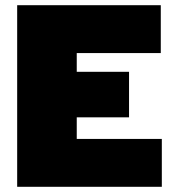

<svg xmlns="http://www.w3.org/2000/svg" viewBox="-20 -718 690 738"><path d="M46 -698H598V-514H275V-442H476V-267H275V-184H602V0H46Z"/></svg>

Font: Azeret Mono Black
Style: Regular
Weight: 900
Designer: Martin Vácha
Foundry: Displaay
Version: Version 1.000; Glyphs 3.0.3, build 3074